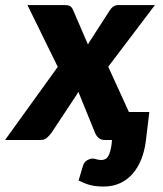

<svg xmlns="http://www.w3.org/2000/svg" viewBox="-68 -538 625 738"><path d="M427.5 -107.5H506L492.5 4.5Q487.5 43.5 474.5 75.5Q461.5 107.5 441.2 130.5Q421 153.5 393.2 166.2Q365.5 179 330.5 179Q314 179 301.2 177.5Q288.5 176 277.5 173Q266.5 170 256.2 165.8Q246 161.5 234 156L251 99Q256 84 267.2 77.8Q278.5 71.5 287 71.5Q295 71.5 302.8 74.2Q310.5 77 321.5 77Q340 77 348.5 61.5Q357 46 361 16L362.5 0H334.5Q319.5 0 310.8 -8Q302 -16 297.5 -27L233 -185.5Q230.5 -180 227.5 -175.2Q224.5 -170.5 221.5 -166L129.5 -27Q122 -17 112.5 -8.5Q103 0 88.5 0H-48.5L154 -281L37.5 -518.5H179.5Q194.5 -518.5 201.2 -514.5Q208 -510.5 212.5 -500.5L270 -367Q276.5 -379 285.5 -392L353.5 -497.5Q366.5 -518.5 386.5 -518.5H527.5L348 -281.5Z"/></svg>

Font: Lato ExtraBold
Style: Italic
Weight: 800
Italic angle: -7°
Designer: Lukasz Dziedzic with Adam Twardoch and Botio Nikoltchev
Foundry: tyPoland Lukasz Dziedzic
Version: Version 2.015; 2015-08-06; http://www.latofonts.com/